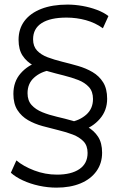

<svg xmlns="http://www.w3.org/2000/svg" viewBox="-20 -725 530 849"><path d="M229.7 104.7Q191.5 104.7 152.5 96.3Q113.6 87.8 81.1 72.7Q48.6 57.7 28 38.8L52.5 -15.7Q82.8 10.1 131.3 28.7Q179.8 47.2 231.9 47.2Q295.3 47.2 331.3 22.6Q367.3 -1.9 367.3 -48.8Q367.3 -81 349.4 -99.7Q331.4 -118.5 302.6 -129.7Q273.7 -140.9 238.6 -149.3Q203.5 -157.7 168.2 -167.5Q132.8 -177.2 103.9 -193.8Q75.1 -210.4 57.1 -238.2Q39.2 -266.1 39.2 -309.6Q39.2 -364.3 71.4 -400.8Q103.5 -437.3 152.1 -452.1L202.1 -414.8Q159.9 -407.8 130.9 -381.8Q101.8 -355.8 101.8 -313Q101.8 -280.3 119.8 -260.5Q137.7 -240.8 167.1 -228.8Q196.4 -216.9 231.8 -208.7Q267.2 -200.6 302 -190.6Q336.9 -180.6 366.3 -164.2Q395.6 -147.9 413.6 -120.5Q431.5 -93.2 431.5 -49.6Q431.5 -2.8 406.4 32.1Q381.4 67 336.1 85.9Q290.8 104.7 229.7 104.7ZM340.5 -147.4 288.4 -184.8Q331.6 -191.8 361.4 -218Q391.2 -244.3 391.2 -287.5Q391.2 -320.3 373.2 -340.1Q355.3 -359.8 325.9 -371.3Q296.6 -382.7 261.5 -391.4Q226.4 -400 191.5 -410Q156.7 -420 127.3 -435.9Q97.9 -451.7 80 -478.8Q62.1 -505.8 62.1 -549Q62.1 -597.2 87.9 -631.9Q113.7 -666.6 162.4 -685.7Q211.1 -704.7 278.9 -704.7Q310.3 -704.7 344.3 -698.8Q378.3 -692.8 408.6 -681.4Q438.9 -670 459.5 -654L435 -600Q401.2 -624.4 359.8 -635.8Q318.3 -647.2 274.3 -647.2Q202.1 -647.2 164.2 -622.8Q126.3 -598.5 126.3 -551.2Q126.3 -520.2 143.9 -501.4Q161.6 -482.7 190.7 -471.7Q219.9 -460.8 254.9 -452.1Q290 -443.5 325.1 -433.4Q360.2 -423.3 389.3 -406.2Q418.5 -389.1 436.1 -360.9Q453.8 -332.7 453.8 -288.1Q453.8 -236.7 421.6 -199.5Q389.5 -162.3 340.5 -147.4Z"/></svg>

Font: Montserrat Alternates Thin
Style: Regular
Weight: 100
Designer: Julieta Ulanovsky
Foundry: Julieta Ulanovsky
Version: Version 9.000